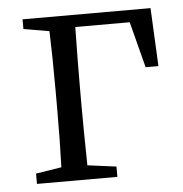

<svg xmlns="http://www.w3.org/2000/svg" viewBox="-43 -556 569 597"><g transform="rotate(-5 241.5 -257.0)"><path d="M379.9 -475.6H210Q208 -364.3 208 -283.2V-227.5Q208 -155.3 210 -43.9L299.8 -32.2V0H48.8V-32.2L128.9 -44.9Q131.8 -127 131.8 -227.5V-283.2Q131.8 -387.7 128.9 -469.7L48.8 -483.4V-513.7H448.2L457 -332H417Z"/></g></svg>

Font: GenYoMin JP Regular
Style: Regular
Weight: 400
Version: Version 1.001;PS 1;hotconv 16.6.51;makeotf.lib2.5.65220 DEVE